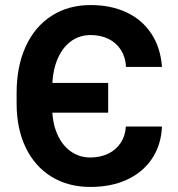

<svg xmlns="http://www.w3.org/2000/svg" viewBox="-20 -737 710 767"><path d="M46.4 -323V-366.3Q46.4 -472.1 82.8 -551.5Q119.2 -630.9 186.2 -673.8Q253.2 -716.8 342 -716.8Q423.6 -716.8 486.1 -687.3Q548.5 -657.8 585.1 -601.8Q621.6 -545.8 627.1 -469.7H483.4Q481.6 -508.4 463 -537.5Q444.5 -566.6 413.1 -581.8Q381.8 -597 342 -597Q296.4 -597 261.6 -570.7Q226.7 -544.3 207.6 -495.7Q188.6 -447 188.6 -383.3V-307.5Q188.6 -248.7 207.8 -203.5Q227 -158.2 261.5 -133.1Q296.1 -107.9 340.9 -107.9Q380.9 -107.9 412.3 -123.1Q443.8 -138.4 462.2 -166.4Q480.6 -194.4 482.8 -231.6H627.1Q623.8 -158 587.5 -103.5Q551.1 -49.1 488.1 -19.7Q425 9.8 340.9 9.8Q251.9 9.8 185.2 -31.5Q118.5 -72.7 82.4 -148.1Q46.4 -223.6 46.4 -323ZM118.8 -405.8H412.1V-287H118.8Z"/></svg>

Font: Pretendard JP Variable
Style: Regular
Weight: 400
Designer: Base glyphs from Inter by Rasmus Andersson; Hangul glyphs from Noto Sans CJK(Source Han Sans) by Jang Soo-young and Kang
Foundry: Kil Hyung-jin
Version: Version 1.307;Glyphs 3.2 (3192)